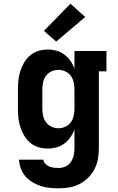

<svg xmlns="http://www.w3.org/2000/svg" viewBox="-20 -796 640 1039"><path d="M298 223Q273 223 248.5 220.5Q224 218 200.5 210.5Q177 203 155.5 190Q134 177 118 158.5Q102 140 93 116.5Q84 93 83 68H215Q216 81 225.5 90.5Q235 100 247 105Q259 110 272 111.5Q285 113 298 113Q317 113 335 104.5Q353 96 364 79.5Q375 63 379 43.5Q383 24 383 5V-95Q375 -73 361 -53Q347 -33 328 -19Q309 -5 286 1.5Q263 8 239 8Q213 8 188 0.5Q163 -7 143.5 -23.5Q124 -40 111 -62Q98 -84 90 -108.5Q82 -133 79.5 -158.5Q77 -184 77 -210V-310Q77 -336 79.5 -361.5Q82 -387 90 -411.5Q98 -436 111 -458Q124 -480 143.5 -496.5Q163 -513 188 -520.5Q213 -528 239 -528Q263 -528 286 -521.5Q309 -515 328 -501Q347 -487 361 -467Q375 -447 383 -425V-520H556V-410H515V5Q515 34 510 63Q505 92 492 118Q479 144 458 165Q437 186 411 199.5Q385 213 356 218Q327 223 298 223ZM296 -102Q316 -102 334 -110.5Q352 -119 363.5 -135Q375 -151 379 -170.5Q383 -190 383 -210V-310Q383 -330 379 -349.5Q375 -369 363.5 -385Q352 -401 334 -409.5Q316 -418 296 -418Q276 -418 258 -409.5Q240 -401 228.5 -385Q217 -369 213 -349.5Q209 -330 209 -310V-210Q209 -190 213 -170.5Q217 -151 228.5 -135Q240 -119 258 -110.5Q276 -102 296 -102ZM284 -571 218 -629 361 -776 441 -704Z"/></svg>

Font: Iosevka HT Extrabold Extended
Style: Regular
Weight: 800
Width: 7
Monospace: yes
Designer: Belleve Invis
Foundry: Belleve Invis
Version: Version 32.3.0; ttfautohint (v1.8.4)